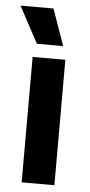

<svg xmlns="http://www.w3.org/2000/svg" viewBox="-57 -717 350 748"><g transform="rotate(5 118.0 -343.0)"><path d="M57 0V-490.5H185V0ZM121.5 -685.5 171.5 -544V-543H69L-6.5 -684V-685.5Z"/></g></svg>

Font: Anek Gurmukhi SemiBold
Style: Regular
Weight: 600
Designer: Sarang Kulkarni (Gurmukhi), Yesha Goshar (Latin)
Foundry: Ek Type
Version: Version 1.003